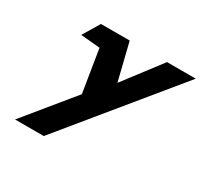

<svg xmlns="http://www.w3.org/2000/svg" viewBox="-159 -717 1232 1181"><g transform="rotate(30 456.5 -126.5)"><path d="M708.9 -513 508.5 -250 443.9 -513H239.9L168.2 -394L305.2 -382L353.9 -80L75.7 260H279.7L912.9 -513Z"/></g></svg>

Font: Hussar
Style: BdOblThree
Weight: 700
Foundry: Cannot Into Space Fonts
Version: Version 2.00